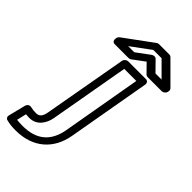

<svg xmlns="http://www.w3.org/2000/svg" viewBox="-307 -853 1182 1182"><g transform="rotate(45 284.0 -262.0)"><path d="M89 124C155 124 188 68 197 17L289 -503H394L303 17C283 128 217 188 94 188C73 188 58 187 44 185L59 122C70 123 78 124 89 124ZM97 74C79 74 65 72 52 69C27 63 19 84 17 91L-11 203C-14 214 -8 226 4 229C31 236 53 238 85 238C232 238 329 153 353 17L449 -528C451 -539 443 -553 428 -553H273C262 -553 247 -543 244 -528L147 17C140 58 125 74 97 74ZM498 -619H445L381 -684C373 -692 358 -691 348 -684L260 -619H207L333 -712H405ZM580 -600C581 -607 580 -614 575 -619L438 -756C434 -760 429 -762 423 -762H333C327 -762 321 -760 316 -756L132 -621C126 -617 121 -609 120 -602L119 -594C117 -583 124 -569 139 -569H260C266 -569 273 -571 278 -575L355 -632L411 -575C415 -571 420 -569 426 -569H550C561 -569 576 -579 579 -594Z"/></g></svg>

Font: Asimov
Style: WidOuIt
Weight: 500
Designer: Google
Version: Version 2.000980; 2014